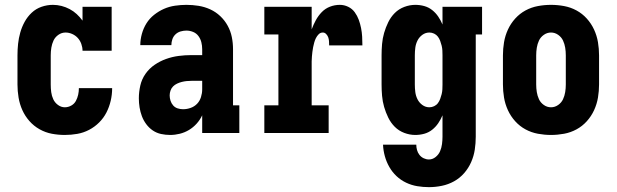

<svg xmlns="http://www.w3.org/2000/svg" viewBox="-20 -548 2540 791"><path d="M247 8Q220 8 193.5 3Q167 -2 143 -15.5Q119 -29 101 -49.5Q83 -70 72 -94.5Q61 -119 56.5 -146Q52 -173 52 -200V-320Q52 -344 54.5 -367.5Q57 -391 63.5 -414Q70 -437 81.5 -458Q93 -479 110.5 -495.5Q128 -512 151 -520Q174 -528 198 -528Q216 -528 233.5 -523.5Q251 -519 267 -510.5Q283 -502 296 -490Q309 -478 320 -463V-520H440V-339H320Q320 -353 315 -367Q310 -381 300.5 -391.5Q291 -402 277.5 -408Q264 -414 250 -414Q234 -414 220.5 -404.5Q207 -395 200.5 -381Q194 -367 191.5 -351.5Q189 -336 189 -320V-200Q189 -184 191 -168.5Q193 -153 199.5 -139Q206 -125 219 -115.5Q232 -106 247 -106Q261 -106 273.5 -113Q286 -120 292.5 -132Q299 -144 302 -157.5Q305 -171 305 -185H442V-184Q442 -158 436 -132.5Q430 -107 418.5 -84.5Q407 -62 388.5 -43.5Q370 -25 347 -13Q324 -1 298.5 3.5Q273 8 247 8Z M681 8Q662 8 643.5 4Q625 0 609.5 -10.5Q594 -21 582.5 -36.5Q571 -52 564.5 -69.5Q558 -87 555 -105.5Q552 -124 552 -143Q552 -169 558 -195.5Q564 -222 579.5 -244Q595 -266 617 -281Q639 -296 664 -305Q689 -314 715.5 -317.5Q742 -321 769 -321H813V-345Q813 -360 809.5 -374Q806 -388 797.5 -399.5Q789 -411 775.5 -416.5Q762 -422 748 -422Q736 -422 724 -418.5Q712 -415 703 -406.5Q694 -398 690 -386Q686 -374 686 -362H558Q558 -385 564.5 -408.5Q571 -432 583.5 -452Q596 -472 615 -487Q634 -502 655.5 -511.5Q677 -521 701 -524.5Q725 -528 748 -528Q773 -528 798 -524Q823 -520 846 -509.5Q869 -499 887.5 -481.5Q906 -464 918 -442Q930 -420 935 -395.5Q940 -371 940 -345V-114H966V0H813V-73Q804 -54 790 -38.5Q776 -23 758.5 -12.5Q741 -2 721 3Q701 8 681 8ZM734 -98Q750 -98 765.5 -103.5Q781 -109 792 -120.5Q803 -132 808 -148Q813 -164 813 -180V-215H769Q759 -215 749 -214Q739 -213 729 -210.5Q719 -208 709.5 -203.5Q700 -199 693 -192Q686 -185 682.5 -175Q679 -165 679 -155Q679 -144 682.5 -133Q686 -122 693.5 -113.5Q701 -105 712 -101.5Q723 -98 734 -98Z M1069 0V-114H1127V-406H1069V-520H1264V-427Q1271 -446 1281 -464.5Q1291 -483 1305.5 -498Q1320 -513 1339.5 -520.5Q1359 -528 1380 -528Q1398 -528 1414.5 -520Q1431 -512 1441.5 -497.5Q1452 -483 1458 -466.5Q1464 -450 1467.5 -432.5Q1471 -415 1472 -397Q1473 -379 1473 -361H1336Q1336 -369 1335.5 -377.5Q1335 -386 1332.5 -393.5Q1330 -401 1324 -407.5Q1318 -414 1310 -414Q1300 -414 1293 -407Q1286 -400 1281.5 -391Q1277 -382 1274.5 -372.5Q1272 -363 1270 -353.5Q1268 -344 1267 -334.5Q1266 -325 1265 -315Q1264 -305 1264 -295Q1264 -285 1264 -276V-114H1334V0Z M1747 223Q1723 223 1699 219Q1675 215 1653 204.5Q1631 194 1613.5 177.5Q1596 161 1584 140Q1572 119 1565.5 95.5Q1559 72 1558 48H1695Q1695 59 1698 70Q1701 81 1708 90Q1715 99 1725.5 104Q1736 109 1747 109Q1762 109 1774.5 99Q1787 89 1793 75Q1799 61 1801 45.5Q1803 30 1803 15V-73Q1796 -56 1785.5 -40.5Q1775 -25 1760.5 -13.5Q1746 -2 1728 3Q1710 8 1691 8Q1668 8 1645.5 -0.5Q1623 -9 1606.5 -25.5Q1590 -42 1579.5 -63.5Q1569 -85 1562.5 -107.5Q1556 -130 1554 -153.5Q1552 -177 1552 -200V-320Q1552 -343 1554 -366.5Q1556 -390 1562.5 -412.5Q1569 -435 1579.5 -456.5Q1590 -478 1606.5 -494.5Q1623 -511 1645.5 -519.5Q1668 -528 1691 -528Q1710 -528 1728 -523Q1746 -518 1760.5 -506.5Q1775 -495 1785.5 -479.5Q1796 -464 1803 -447V-520H1966V-406H1940V15Q1940 42 1936 68.5Q1932 95 1921 120Q1910 145 1892 165.5Q1874 186 1850.5 199Q1827 212 1800.5 217.5Q1774 223 1747 223ZM1749 -106Q1759 -106 1768.5 -110.5Q1778 -115 1784 -123Q1790 -131 1793.5 -140.5Q1797 -150 1799.5 -160Q1802 -170 1802.5 -180Q1803 -190 1803 -200V-320Q1803 -330 1802.5 -340Q1802 -350 1799.5 -360Q1797 -370 1793.5 -379.5Q1790 -389 1784 -397Q1778 -405 1768.5 -409.5Q1759 -414 1749 -414Q1733 -414 1720 -404.5Q1707 -395 1700 -381Q1693 -367 1691 -351.5Q1689 -336 1689 -320V-200Q1689 -184 1691 -168.5Q1693 -153 1700 -139Q1707 -125 1720 -115.5Q1733 -106 1749 -106Z M2250 8Q2223 8 2196 3Q2169 -2 2145 -15Q2121 -28 2102.5 -48.5Q2084 -69 2072.5 -94Q2061 -119 2056.5 -146Q2052 -173 2052 -200V-320Q2052 -347 2056.5 -374Q2061 -401 2072.5 -426Q2084 -451 2102.5 -471.5Q2121 -492 2145 -505Q2169 -518 2196 -523Q2223 -528 2250 -528Q2277 -528 2304 -523Q2331 -518 2355 -505Q2379 -492 2397.5 -471.5Q2416 -451 2427.5 -426Q2439 -401 2443.5 -374Q2448 -347 2448 -320V-200Q2448 -173 2443.5 -146Q2439 -119 2427.5 -94Q2416 -69 2397.5 -48.5Q2379 -28 2355 -15Q2331 -2 2304 3Q2277 8 2250 8ZM2250 -106Q2266 -106 2279.5 -115.5Q2293 -125 2299.5 -139Q2306 -153 2308.5 -168.5Q2311 -184 2311 -200V-320Q2311 -336 2308.5 -351.5Q2306 -367 2299.5 -381Q2293 -395 2279.5 -404.5Q2266 -414 2250 -414Q2234 -414 2220.5 -404.5Q2207 -395 2200.5 -381Q2194 -367 2191.5 -351.5Q2189 -336 2189 -320V-200Q2189 -184 2191.5 -168.5Q2194 -153 2200.5 -139Q2207 -125 2220.5 -115.5Q2234 -106 2250 -106Z"/></svg>

Font: Iosevka Curly Slab Heavy
Style: Regular
Weight: 900
Monospace: yes
Designer: Belleve Invis
Foundry: Belleve Invis
Version: Version 22.1.2; ttfautohint (v1.8.4)